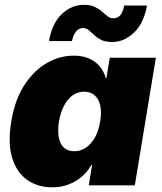

<svg xmlns="http://www.w3.org/2000/svg" viewBox="-20 -778 678 806"><path d="M199.2 8.3Q137.7 8.3 93.5 -23.2Q49.3 -54.7 30.8 -116.2Q12.2 -177.7 27.3 -268.1Q42.5 -360.4 82.8 -421.6Q123 -482.9 177.2 -513.7Q231.4 -544.4 289.1 -544.4Q327.1 -544.4 354.5 -532.2Q381.8 -520 399.2 -498.8Q416.5 -477.5 423.8 -450.7H426.8L440.9 -535.6H634.3L545.9 0H352.5L366.7 -85.4H363.3Q347.7 -57.1 323 -36.1Q298.3 -15.1 267.3 -3.4Q236.3 8.3 199.2 8.3ZM291.5 -143.1Q318.8 -143.1 341.1 -158.4Q363.3 -173.8 378.9 -201.7Q394.5 -229.5 400.4 -268.1Q407.2 -306.6 400.9 -334.7Q394.5 -362.8 377.2 -377.9Q359.9 -393.1 333 -393.1Q306.2 -393.1 284.9 -377.9Q263.7 -362.8 249 -334.7Q234.4 -306.6 227.5 -268.1Q221.7 -229.5 226.8 -201.2Q231.9 -172.9 248.5 -158Q265.1 -143.1 291.5 -143.1ZM450.7 -601.6Q422.9 -601.6 405.3 -610.4Q387.7 -619.1 375.5 -630.9Q363.3 -642.6 352.8 -651.4Q342.3 -660.2 328.6 -660.2Q311.5 -660.2 299.6 -646.2Q287.6 -632.3 282.2 -605.5H185.5Q199.7 -682.6 240.7 -720.2Q281.7 -757.8 332 -757.8Q359.4 -757.8 377.4 -749.3Q395.5 -740.7 408.2 -729.5Q420.9 -718.3 431.4 -709.7Q441.9 -701.2 454.6 -701.2Q475.1 -701.2 485.8 -715.3Q496.6 -729.5 501.5 -754.9H597.2Q583.5 -679.7 542 -640.6Q500.5 -601.6 450.7 -601.6Z"/></svg>

Font: Inter 20pt Black
Style: Italic
Weight: 900
Italic angle: -9.3988°
Version: Version 4.001;git-66647c0bb